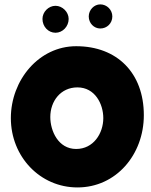

<svg xmlns="http://www.w3.org/2000/svg" viewBox="-20 -862 678 863"><path d="M206.1 -335.9C206.1 -407.7 252.9 -469.2 328.1 -469.2C406.7 -469.2 444.3 -395 444.3 -331.1C444.3 -262.2 399.9 -192.4 322.3 -192.4C241.7 -192.4 206.1 -273.9 206.1 -335.9ZM28.8 -331.1C28.8 -157.7 160.2 -19.5 328.1 -19.5C502.4 -19.5 626.5 -167.5 626.5 -344.2C626.5 -534.2 506.3 -654.3 322.3 -654.3C154.3 -654.3 28.8 -501.5 28.8 -331.1ZM170.9 -776.9C170.9 -742.7 196.8 -714.8 229.5 -714.8C261.7 -714.8 288.6 -743.2 288.6 -776.9C288.6 -808.1 260.7 -835.9 229.5 -835.9C198.2 -835.9 170.9 -808.6 170.9 -776.9ZM378.9 -788.1C378.9 -757.8 402.3 -733.9 430.7 -733.9C460.9 -733.9 484.9 -757.3 484.9 -788.1C484.9 -817.9 460.4 -842.3 430.7 -842.3C402.8 -842.3 378.9 -817.4 378.9 -788.1Z"/></svg>

Font: Luckiest Guy
Style: Regular
Weight: 400
Designer: Astigmatic (AOETI)
Foundry: Astigmatic (AOETI)
Version: Version 1.001